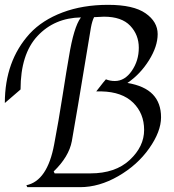

<svg xmlns="http://www.w3.org/2000/svg" viewBox="-29 -774 720 794"><path d="M498 -431Q569 -419 603 -383.5Q637 -348 637 -289Q637 -230 588 -160.5Q539 -91 460 -45.5Q381 0 302 0H84L80 -8Q167 -26 195 -177Q213 -271 230 -380Q247 -489 256 -539Q276 -662 305 -701L306 -702Q196 -700 126 -625Q56 -550 56 -404L-9 -348Q-9 -522 94 -635Q146 -691 229.5 -722.5Q313 -754 418 -754Q523 -754 573 -719Q623 -684 623 -633Q623 -582 587 -524.5Q551 -467 498 -431ZM446 -439Q487 -439 516 -481Q545 -523 545 -576.5Q545 -630 509.5 -667.5Q474 -705 401 -705L360 -703Q352 -687 347 -660Q280 -254 268 -190Q256 -126 193 -65L197 -57H345Q448 -57 507.5 -112.5Q567 -168 567 -236.5Q567 -305 521.5 -349.5Q476 -394 391 -396H369L398 -433L409 -446Q426 -439 446 -439Z"/></svg>

Font: Felipa
Style: Regular
Weight: 400
Designer: Javier Alcaraz
Foundry: Fontstage
Version: Version 1.001